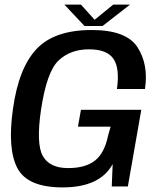

<svg xmlns="http://www.w3.org/2000/svg" viewBox="-20 -811 692 835"><path d="M252 4Q415 4 470 -97.5L466 0H536L594.5 -333.5H332L319 -260H461L450 -221Q434.5 -145.5 393.2 -112.8Q352 -80 276 -80Q196 -80 166.2 -132.5Q136.5 -185 158.5 -334.5Q183.5 -500 235 -548.2Q286.5 -596.5 367 -596.5Q444.5 -596.5 473 -555.8Q501.5 -515 488.5 -424H610.5Q626.5 -530 578.2 -605.2Q530 -680.5 378.5 -680.5Q217.5 -680.5 139.5 -598.5Q61.5 -516.5 36.5 -338.5Q11.5 -164 55.5 -80Q99.5 4 252 4ZM347.5 -698H426L545.5 -791H472.5L391.5 -725L332 -791H260Z"/></svg>

Font: Anybody UltraCondensed Thin Medium
Style: Italic
Weight: 500
Italic angle: -10°
Version: Version 1.111